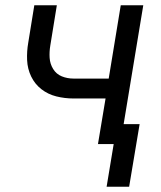

<svg xmlns="http://www.w3.org/2000/svg" viewBox="-20 -550 616 733"><path d="M387 163H473L513 -76H452L527 -530H441L395 -250H261Q237 -250 216 -258.5Q195 -267 183 -286.5Q171 -306 169.5 -329Q168 -352 172 -376L197 -530H111L88 -388Q82 -354 83.5 -320.5Q85 -287 99 -258Q113 -229 138 -209.5Q163 -190 195 -182Q227 -174 261 -174H383L354 0H414Z"/></svg>

Font: Iosevka Sparkle
Style: Italic
Weight: 400
Italic angle: -9°
Designer: Belleve Invis
Foundry: Belleve Invis
Version: Version 4.5.0; ttfautohint (v1.8.3)